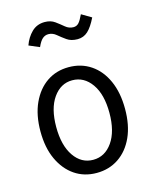

<svg xmlns="http://www.w3.org/2000/svg" viewBox="-106 -754 663 833"><g transform="rotate(-15 225.0 -337.5)"><path d="M225 8Q169 8 126.5 -21Q84 -50 59.5 -103Q35 -156 35 -229Q35 -302 59.5 -355.5Q84 -409 126.5 -438Q169 -467 225 -467Q281 -467 324 -438Q367 -409 391 -355.5Q415 -302 415 -229Q415 -156 391 -103Q367 -50 324 -21Q281 8 225 8ZM225 -51Q278 -51 311.5 -99Q345 -147 345 -230Q345 -313 311.5 -360.5Q278 -408 225 -408Q173 -408 139.5 -360.5Q106 -313 106 -230Q106 -147 139 -99Q172 -51 225 -51ZM336 -675 380 -649Q361 -610 341.5 -592Q322 -574 295 -574Q266 -574 247 -587.5Q228 -601 212 -614.5Q196 -628 177 -628Q162 -628 150.5 -618Q139 -608 128 -583L81 -603Q93 -637 116.5 -660Q140 -683 175 -683Q202 -683 220.5 -669.5Q239 -656 255 -642.5Q271 -629 291 -629Q305 -629 314.5 -639Q324 -649 336 -675Z"/></g></svg>

Font: Inconsolata SemiCondensed
Style: Regular
Weight: 400
Width: 4
Monospace: yes
Designer: Raph Levien, Cyreal, Brenton Simpson
Foundry: Raph Levien, Cyreal, Google
Version: Version 3.000; ttfautohint (v1.8.2.53-6de2)